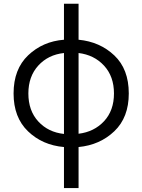

<svg xmlns="http://www.w3.org/2000/svg" viewBox="-20 -751 742 1001"><path d="M313.5 -474.6Q231.4 -465.8 179.7 -409.2Q127.9 -352.5 127.9 -263.7Q127.9 -173.8 179.7 -117.7Q231.4 -61.5 313.5 -52.7ZM389.6 -474.6V-53.7Q470.7 -63.5 522.5 -119.1Q574.2 -174.8 574.2 -263.7Q574.2 -352.5 522.5 -408.7Q470.7 -464.8 389.6 -474.6ZM313.5 15.6Q201.2 5.9 126 -66.4Q50.8 -138.7 50.8 -263.7Q50.8 -390.6 127 -462.9Q203.1 -535.2 313.5 -543.9V-731.4H389.6V-543.9Q501 -533.2 576.2 -461.9Q651.4 -390.6 651.4 -263.7Q651.4 -138.7 576.2 -66.9Q501 4.9 389.6 15.6V229.5H313.5Z"/></svg>

Font: Gothic A1
Style: Regular
Weight: 400
Designer: HanYang I&C Co.,Ltd.
Foundry: HanYang I&C Co.,Ltd.
Version: Version 2.50